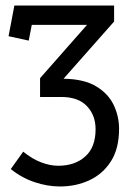

<svg xmlns="http://www.w3.org/2000/svg" viewBox="-20 -454 489 695"><path d="M197 221Q152 221 105.5 205.5Q59 190 19 158L64 95Q96 121 128.5 133.5Q161 146 191 146Q251 146 288.5 112.5Q326 79 326 14Q326 -37 294.5 -70Q263 -103 202 -103H125V-171L295 -364H95L84 -307L11 -323L32 -434H393V-376L210 -169Q284 -168 328 -141.5Q372 -115 391.5 -74Q411 -33 411 12Q411 84 381.5 130Q352 176 303.5 198.5Q255 221 197 221Z"/></svg>

Font: Podkova Medium
Style: Regular
Weight: 500
Designer: Ilya Yudin
Foundry: Cyreal (www.cyreal.org)
Version: Version 2.103